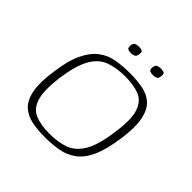

<svg xmlns="http://www.w3.org/2000/svg" viewBox="-139 -619 742 742"><g transform="rotate(45 232.5 -247.5)"><path d="M204 5Q165 5 132.5 -1.5Q100 -8 78 -28.5Q56 -49 48 -90Q40 -131 50 -199Q59 -268 79 -309Q99 -350 126.5 -370.5Q154 -391 188 -397Q222 -403 262 -403Q301 -403 334 -396.5Q367 -390 388.5 -369.5Q410 -349 418 -308Q426 -267 416 -199Q406 -129 387 -88Q368 -47 340 -27Q312 -7 278 -1Q244 5 204 5ZM207 -17Q254 -17 289 -29.5Q324 -42 347.5 -80.5Q371 -119 382 -199Q394 -279 381 -317.5Q368 -356 336.5 -368.5Q305 -381 258 -381Q212 -381 176.5 -368.5Q141 -356 118 -317.5Q95 -279 83 -199Q73 -119 85.5 -80.5Q98 -42 130 -29.5Q162 -17 207 -17ZM329 -460Q321 -460 313.5 -463Q306 -466 308 -481Q310 -495 318.5 -497.5Q327 -500 335 -500Q343 -500 350.5 -497.5Q358 -495 356 -481Q355 -466 347 -463Q339 -460 329 -460ZM210 -460Q199 -460 193 -463Q187 -466 188 -482Q190 -495 199 -497.5Q208 -500 215 -500Q223 -500 230.5 -497.5Q238 -495 236 -482Q235 -467 227 -463.5Q219 -460 210 -460Z"/></g></svg>

Font: Genos Thin ExtraLight
Style: Italic
Weight: 250
Italic angle: -8°
Version: Version 1.010